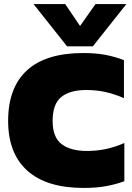

<svg xmlns="http://www.w3.org/2000/svg" viewBox="-20 -915 652 945"><path d="M310 -687 145 -895H301L374 -787L450 -895H602L437 -687ZM392 10Q209 10 114.5 -75Q20 -160 20 -320Q20 -484 113 -569Q206 -654 390 -654Q452 -654 499 -645Q546 -636 590 -619V-432Q544 -452 499.5 -462Q455 -472 405 -472Q324 -472 281.5 -437.5Q239 -403 239 -320Q239 -239 283.5 -205.5Q328 -172 407 -172Q456 -172 501 -181.5Q546 -191 592 -211V-23Q548 -7 500.5 1.5Q453 10 392 10Z"/></svg>

Font: Kanit ExtraBold
Style: Regular
Weight: 800
Designer: Katatrad Team
Foundry: CadsonDemak
Version: Version 2.000; ttfautohint (v1.8.3)